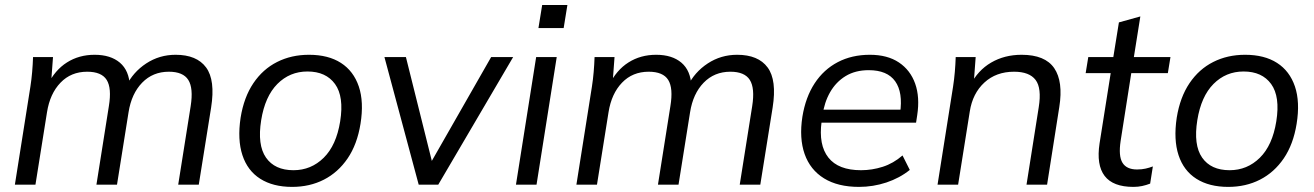

<svg xmlns="http://www.w3.org/2000/svg" viewBox="-20 -727 5175 756"><path d="M38.6 0 99.7 -385.9Q104.1 -414.2 106.6 -443.6Q109.1 -472.9 110.1 -502.3H188.7L180.5 -391.7H167Q196 -451 243.6 -481.1Q291.1 -511.3 352.7 -511.3Q415.4 -511.3 452.1 -480.2Q488.8 -449 491.2 -387.9H476.8Q503.7 -443 555.7 -477.2Q607.7 -511.3 671.4 -511.3Q754.7 -511.3 791.5 -461.4Q828.3 -411.5 811.3 -303.8L762.7 0H681.7L730.8 -309.3Q741.9 -380 721.4 -412.3Q701 -444.6 644.8 -444.6Q581.7 -444.6 539.7 -401.4Q497.8 -358.3 486.2 -285.2L440.7 0H359.7L408.7 -309.3Q420.3 -380 400.1 -412.3Q379.9 -444.6 323.2 -444.6Q259.6 -444.6 218.2 -401.4Q176.7 -358.3 165.1 -285.2L119.6 0Z M1130.2 8.9Q1055.1 8.9 1004.8 -23Q954.6 -54.9 934.5 -116.1Q914.4 -177.3 927.4 -263.8Q940.4 -344.2 977.7 -399.5Q1015.1 -454.8 1071.2 -483Q1127.2 -511.3 1196.5 -511.3Q1272.6 -511.3 1322.4 -479.3Q1372.1 -447.4 1392.8 -386.5Q1413.4 -325.5 1399.4 -239.1Q1386.4 -158.6 1348.8 -103.3Q1311.1 -48.1 1255.3 -19.6Q1199.5 8.9 1130.2 8.9ZM1135.6 -56.8Q1204.8 -56.8 1254.6 -105.8Q1304.3 -154.8 1319.4 -249.1Q1335 -346.6 1299.2 -396.1Q1263.4 -445.5 1190.6 -445.5Q1121 -445.5 1072.2 -396.5Q1023.5 -347.5 1008.4 -253.8Q992.8 -156.2 1027.3 -106.5Q1061.9 -56.8 1135.6 -56.8Z M1628.6 0 1493.7 -502.3H1578.3L1688.6 -60.2H1661.3L1913.9 -502.3H2000.5L1705.7 0Z M2011.6 0 2091.1 -502.3H2172.1L2092.6 0ZM2100.1 -616.4 2114.8 -707.2H2214.1L2199.4 -616.4Z M2249.6 0 2310.7 -385.9Q2315.1 -414.2 2317.6 -443.6Q2320.1 -472.9 2321.1 -502.3H2399.7L2391.5 -391.7H2378Q2407 -451 2454.6 -481.1Q2502.1 -511.3 2563.7 -511.3Q2626.4 -511.3 2663.1 -480.2Q2699.8 -449 2702.2 -387.9H2687.8Q2714.7 -443 2766.7 -477.2Q2818.7 -511.3 2882.4 -511.3Q2965.7 -511.3 3002.5 -461.4Q3039.3 -411.5 3022.3 -303.8L2973.7 0H2892.7L2941.8 -309.3Q2952.9 -380 2932.4 -412.3Q2912 -444.6 2855.8 -444.6Q2792.7 -444.6 2750.7 -401.4Q2708.8 -358.3 2697.2 -285.2L2651.7 0H2570.7L2619.7 -309.3Q2631.3 -380 2611.1 -412.3Q2590.9 -444.6 2534.2 -444.6Q2470.6 -444.6 2429.2 -401.4Q2387.7 -358.3 2376.1 -285.2L2330.6 0Z M3362.3 8.9Q3279.2 8.9 3224.6 -24.7Q3170.1 -58.4 3148.2 -120.6Q3126.4 -182.8 3139.4 -267.3Q3151.9 -344.3 3187.6 -398.8Q3223.3 -453.3 3278.7 -482.3Q3334.1 -511.3 3405 -511.3Q3474.3 -511.3 3519.4 -481.1Q3564.5 -451 3583.5 -397.6Q3602.4 -344.2 3591.5 -273.4L3587 -244H3197.7L3205.6 -295.2H3541.9L3523.9 -280.8Q3536 -362.9 3504.9 -406.8Q3473.8 -450.7 3400.5 -450.7Q3347.9 -450.7 3309.7 -427.5Q3271.6 -404.3 3248.5 -363.9Q3225.5 -323.5 3218.5 -271.9L3215.1 -248.5Q3202.5 -156.2 3241.8 -106.5Q3281 -56.8 3370.4 -56.8Q3413.6 -56.8 3455.6 -70.2Q3497.6 -83.6 3533.7 -114.9L3562.3 -57.9Q3522.3 -25.8 3470.1 -8.4Q3417.8 8.9 3362.3 8.9Z M3671.6 0 3732.7 -385.9Q3737.1 -414.2 3739.6 -443.6Q3742.1 -472.9 3743.1 -502.3H3821.7L3813.5 -391.7L3800 -390.7Q3830 -450 3882.6 -480.6Q3935.3 -511.3 4002.5 -511.3Q4095 -511.3 4131 -458.6Q4166.9 -405.9 4151 -305.8L4102.9 0H4021.9L4070 -304.7Q4082.1 -380 4057.6 -412.3Q4033.1 -444.6 3972.9 -444.6Q3902.2 -444.6 3855.9 -401.9Q3809.7 -359.3 3798.6 -288.6L3752.6 0Z M4442.7 8.9Q4362.5 8.9 4329.5 -34.3Q4296.6 -77.5 4309.5 -162.1L4353.4 -439.1H4254.8L4265.1 -502.3H4363.7L4385.7 -638.8L4470.1 -662.3L4444.6 -502.3H4588.7L4578.4 -439.1H4434.4L4392.5 -172.2Q4383.5 -112.7 4399.7 -86.2Q4415.9 -59.7 4457.2 -59.7Q4475.8 -59.7 4491.1 -63.2Q4506.4 -66.7 4519.4 -71.7L4508.7 -4Q4493.4 1.9 4477.3 5.4Q4461.1 8.9 4442.7 8.9Z M4816.2 8.9Q4741.1 8.9 4690.8 -23Q4640.6 -54.9 4620.5 -116.1Q4600.4 -177.3 4613.4 -263.8Q4626.4 -344.2 4663.7 -399.5Q4701.1 -454.8 4757.2 -483Q4813.2 -511.3 4882.5 -511.3Q4958.6 -511.3 5008.4 -479.3Q5058.1 -447.4 5078.8 -386.5Q5099.4 -325.5 5085.4 -239.1Q5072.4 -158.6 5034.8 -103.3Q4997.1 -48.1 4941.3 -19.6Q4885.5 8.9 4816.2 8.9ZM4821.6 -56.8Q4890.8 -56.8 4940.6 -105.8Q4990.3 -154.8 5005.4 -249.1Q5021 -346.6 4985.2 -396.1Q4949.4 -445.5 4876.6 -445.5Q4807 -445.5 4758.2 -396.5Q4709.5 -347.5 4694.4 -253.8Q4678.8 -156.2 4713.3 -106.5Q4747.9 -56.8 4821.6 -56.8Z"/></svg>

Font: Mulish ExtraLight
Style: Italic
Weight: 200
Italic angle: -9°
Designer: Vernon Adams
Foundry: Vernon Adams
Version: Version 3.603